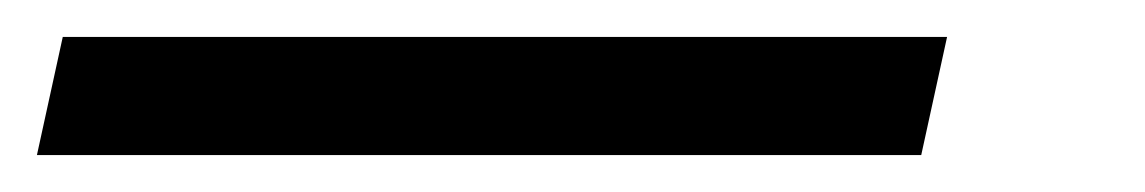

<svg xmlns="http://www.w3.org/2000/svg" viewBox="-80 24 620 104"><path d="M-60 108 -46 44H433L419 108Z"/></svg>

Font: Platypi
Style: Italic
Weight: 400
Italic angle: -13°
Designer: David Sargent
Foundry: Bolt Cutter Type
Version: Version 1.200; ttfautohint (v1.8.4.7-5d5b)